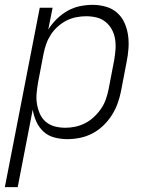

<svg xmlns="http://www.w3.org/2000/svg" viewBox="-44 -562 614 792"><path d="M-24 210 120 -530H173L155 -440Q170 -464 190.5 -484Q211 -504 235 -517.5Q259 -531 285.5 -536.5Q312 -542 338 -542Q366 -542 392.5 -534.5Q419 -527 438.5 -510Q458 -493 469 -469Q480 -445 484 -418Q488 -391 486 -362.5Q484 -334 478 -305L455 -185Q450 -160 441 -135Q432 -110 417 -86.5Q402 -63 381.5 -43.5Q361 -24 337 -11.5Q313 1 286.5 6.5Q260 12 234 12Q206 12 180 5Q154 -2 135.5 -19Q117 -36 106 -60Q95 -84 91 -110L29 210ZM226 -35Q246 -35 267 -39.5Q288 -44 307.5 -54Q327 -64 344 -80Q361 -96 373.5 -114.5Q386 -133 393 -153.5Q400 -174 404 -194L427 -314Q431 -337 432.5 -359Q434 -381 430.5 -402Q427 -423 417 -441Q407 -459 391 -472Q375 -485 354 -490Q333 -495 311 -495Q291 -495 270.5 -491Q250 -487 231 -477.5Q212 -468 195 -453Q178 -438 166 -419.5Q154 -401 147 -381.5Q140 -362 136 -342L113 -222Q109 -199 107 -176.5Q105 -154 108.5 -133Q112 -112 120.5 -92.5Q129 -73 145 -59.5Q161 -46 182 -40.5Q203 -35 226 -35Z"/></svg>

Font: Lode Dark Term
Style: Italic
Weight: 400
Italic angle: -11°
Monospace: yes
Designer: Belleve Invis
Foundry: Belleve Invis
Version: Version 29.2.0